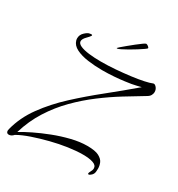

<svg xmlns="http://www.w3.org/2000/svg" viewBox="-201 -935 1045 1127"><g transform="rotate(30 322.0 -372.0)"><path d="M27 61Q10 61 10 42Q10 39 12 31Q35 -58 92.5 -137Q150 -216 228 -288Q306 -360 393.5 -430Q481 -500 564 -571Q551 -567 535.5 -564Q520 -561 502 -557Q490 -555 461 -551Q432 -547 393 -544Q354 -541 312 -541Q263 -541 215.5 -547.5Q168 -554 135 -570.5Q102 -587 94 -616Q93 -620 92.5 -623Q92 -626 92 -630Q92 -654 110 -671Q128 -688 139 -690Q144 -691 147 -691.5Q150 -692 153 -692Q162 -692 158 -684.5Q154 -677 137 -660Q118 -641 118 -626Q118 -610 140 -600Q162 -590 199 -585.5Q236 -581 281 -581Q329 -581 379.5 -585Q430 -589 477 -595Q524 -601 559 -608.5Q594 -616 610 -623Q620 -628 632 -615Q644 -602 644 -583Q644 -573 638 -561.5Q632 -550 616 -541Q559 -507 494 -467Q429 -427 364 -378Q299 -329 240 -269.5Q181 -210 135 -137.5Q89 -65 63 22Q92 4 139 -19Q186 -42 241.5 -63.5Q297 -85 354 -99Q411 -113 460 -113Q514 -113 539.5 -99.5Q565 -86 573 -67Q581 -48 581 -29Q581 -24 580.5 -19Q580 -14 580 -9Q579 7 568 18Q557 29 549 29Q545 29 545 24Q545 19 550 10Q559 -5 559 -17Q559 -38 533 -47Q507 -56 464 -56Q420 -56 365 -48Q310 -40 253 -25.5Q196 -11 145 6.5Q94 24 59 44Q44 61 27 61ZM326 -695Q322 -695 322 -697Q322 -698 334.5 -709Q347 -720 366.5 -736Q386 -752 406 -768Q426 -784 441 -794.5Q456 -805 460 -805Q465 -805 473.5 -799Q482 -793 482 -787Q482 -785 468 -775Q454 -765 432.5 -751.5Q411 -738 388.5 -725Q366 -712 348.5 -703.5Q331 -695 326 -695Z"/></g></svg>

Font: Inspiration
Style: Regular
Weight: 400
Designer: Robert E. Leuschke
Foundry: Robert E. Leuschke
Version: Version 2.010; ttfautohint (v1.8.3)